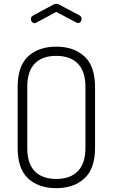

<svg xmlns="http://www.w3.org/2000/svg" viewBox="-20 -974 587 1000"><path d="M166 -855Q164 -854 161 -853Q153 -853 147 -859.5Q141 -866 141 -876Q141 -881 143.5 -885.5Q146 -890 152 -893L256 -949Q264 -954 273 -954Q282 -954 290 -949L394 -894Q405 -888 405 -874Q405 -866 399.5 -860Q394 -854 386 -854Q384 -854 380 -856Q379 -857 377 -857L273 -912L169 -856ZM72 -204V-521Q72 -630 126.5 -680.5Q181 -731 273 -731Q364 -731 419.5 -680.5Q475 -630 475 -521V-204Q475 -95 419.5 -44.5Q364 6 273 6Q181 6 126.5 -44.5Q72 -95 72 -204ZM273 -683Q200 -683 161 -643Q122 -603 122 -521V-204Q122 -122 161 -82Q200 -42 273 -42Q346 -42 385.5 -82.5Q425 -123 425 -204V-521Q425 -602 385.5 -642.5Q346 -683 273 -683Z"/></svg>

Font: Dosis
Style: Regular
Weight: 400
Designer: Edgar Tolentino, Pablo Impallari, Igino Marini
Foundry: Edgar Tolentino, Pablo Impallari, Igino Marini
Version: Version 1.007;Glyphs 3.1.1 (3134)